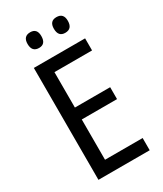

<svg xmlns="http://www.w3.org/2000/svg" viewBox="-220 -978 903 1061"><g transform="rotate(-30 231.5 -447.5)"><path d="M328 -795Q373 -795 373 -846Q373 -895 328 -895Q284 -895 284 -846Q284 -795 328 -795ZM161 -795Q204 -795 204 -846Q204 -895 161 -895Q116 -895 116 -846Q116 -795 161 -795ZM407 -78H167V-335H392V-411H167V-637H407V-714H80V0H407Z"/></g></svg>

Font: Noto Sans Display SemiCondensed
Style: Regular
Weight: 400
Width: 4
Designer: Monotype Design team
Foundry: Monotype Imaging Inc.
Version: 1.000